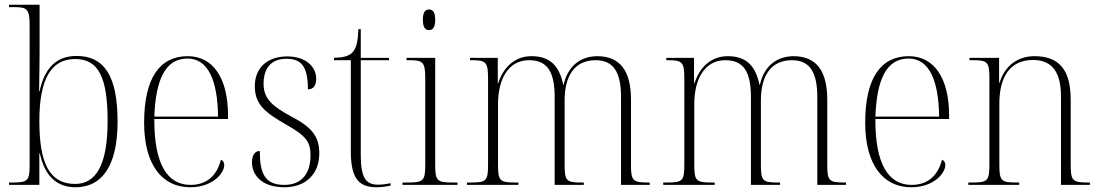

<svg xmlns="http://www.w3.org/2000/svg" viewBox="-20 -780 4644 810"><path d="M299 10C406 10 476 -74 476 -267C476 -461 419 -544 303 -544C218 -544 168 -493 147 -395H145C146 -467 147 -527 147 -563V-760H18V-750H37C95 -750 105 -743 105 -672V-82C105 -18 97 -10 33 -10H18V0H146V-133H148C170 -32 224 10 299 10ZM297 -4C189 -4 146 -91 146 -269C146 -444 194 -531 297 -531C395 -531 434 -455 434 -269C434 -84 385 -4 297 -4Z M782 10C877 10 926 -49 926 -84C926 -95 921 -103 912 -106C895 -40 853 0 784 0C688 0 630 -84 631 -278H942V-293C942 -450 879 -543 772 -543C654 -543 588 -451 588 -262C588 -88 662 10 782 10ZM900 -288H631C637 -444 677 -533 771 -533C858 -533 898 -441 900 -288Z M1180 10C1269 10 1327 -45 1327 -133C1327 -206 1294 -244 1208 -289C1131 -331 1092 -362 1092 -426C1092 -492 1123 -532 1189 -532C1251 -532 1279 -500 1279 -403C1302 -403 1314 -419 1314 -448C1314 -496 1273 -542 1192 -542C1107 -542 1055 -493 1055 -417C1055 -340 1096 -306 1193 -251C1272 -206 1290 -180 1290 -125C1290 -46 1251 0 1180 0C1098 0 1076 -47 1076 -143C1057 -143 1043 -128 1043 -95C1043 -46 1079 10 1180 10Z M1569 10C1588 10 1610 7 1628 3V-7C1607 -3 1593 -1 1574 -1C1524 -1 1502 -30 1502 -125V-526H1621V-536H1502V-657H1492C1490 -609 1485 -576 1465 -557C1450 -543 1427 -537 1389 -536V-526H1460V-142C1460 -29 1492 10 1569 10Z M1790 -653C1805 -653 1816 -663 1816 -697C1816 -730 1805 -740 1790 -740C1775 -740 1764 -730 1764 -697C1764 -663 1775 -653 1790 -653ZM1678 0H1910V-10H1889C1823 -10 1816 -18 1816 -86V-536H1695V-526H1707C1765 -526 1774 -518 1774 -448V-85C1774 -17 1766 -10 1701 -10H1678Z M1950 0H2167V-10H2155C2088 -10 2081 -17 2081 -86V-341C2081 -444 2123 -526 2212 -526C2290 -526 2320 -476 2320 -370V0H2443V-10H2434C2369 -10 2362 -17 2362 -86V-356C2362 -453 2399 -526 2493 -526C2570 -526 2600 -473 2600 -370V0H2721V-10H2715C2650 -10 2642 -17 2642 -84V-360C2642 -481 2596 -543 2499 -543C2426 -542 2375 -499 2358 -423H2356C2339 -504 2299 -543 2222 -543C2156 -543 2105 -501 2082 -429H2080V-536H1963V-526H1972C2031 -526 2039 -517 2039 -448V-86C2039 -17 2032 -10 1966 -10H1950Z M2778 0H2995V-10H2983C2916 -10 2909 -17 2909 -86V-341C2909 -444 2951 -526 3040 -526C3118 -526 3148 -476 3148 -370V0H3271V-10H3262C3197 -10 3190 -17 3190 -86V-356C3190 -453 3227 -526 3321 -526C3398 -526 3428 -473 3428 -370V0H3549V-10H3543C3478 -10 3470 -17 3470 -84V-360C3470 -481 3424 -543 3327 -543C3254 -542 3203 -499 3186 -423H3184C3167 -504 3127 -543 3050 -543C2984 -543 2933 -501 2910 -429H2908V-536H2791V-526H2800C2859 -526 2867 -517 2867 -448V-86C2867 -17 2860 -10 2794 -10H2778Z M3824 10C3919 10 3968 -49 3968 -84C3968 -95 3963 -103 3954 -106C3937 -40 3895 0 3826 0C3730 0 3672 -84 3673 -278H3984V-293C3984 -450 3921 -543 3814 -543C3696 -543 3630 -451 3630 -262C3630 -88 3704 10 3824 10ZM3942 -288H3673C3679 -444 3719 -533 3813 -533C3900 -533 3940 -441 3942 -288Z M4065 0H4280V-10H4269C4203 -10 4196 -17 4196 -87V-343C4196 -450 4237 -527 4338 -527C4425 -527 4456 -467 4456 -373V0H4578V-10H4569C4504 -10 4497 -18 4497 -87V-358C4497 -484 4450 -543 4344 -543C4275 -543 4219 -504 4197 -431H4195V-536H4070V-526H4086C4146 -526 4154 -518 4154 -450V-87C4154 -17 4147 -10 4081 -10H4065Z"/></svg>

Font: Noto Serif Display SemiCondensed ExtraLight
Style: Regular
Weight: 200
Width: 4
Designer: Monotype Design Team
Foundry: Monotype Imaging Inc.
Version: Version 2.009